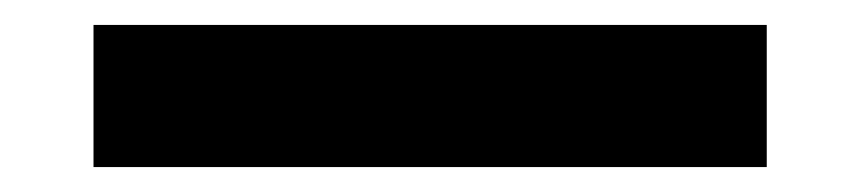

<svg xmlns="http://www.w3.org/2000/svg" viewBox="-20 30 690 154"><path d="M55 164V50H595V164Z"/></svg>

Font: Martian Mono SemiCondensed Medium
Style: Regular
Weight: 500
Width: 4
Designer: Roman Shamin
Foundry: Evil Martians
Version: Version 1.000